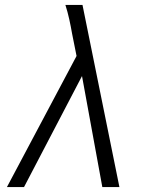

<svg xmlns="http://www.w3.org/2000/svg" viewBox="-20 -755 640 775"><path d="M8 0 289 -529 271 -619Q266 -648 259.5 -677.5Q253 -707 244 -735H313L462 0H393L311 -448L77 0Z"/></svg>

Font: Iosevka Light Extended Oblique
Style: Regular
Weight: 300
Width: 7
Italic angle: -9°
Monospace: yes
Designer: Belleve Invis
Foundry: Belleve Invis
Version: Version 32.5.0; ttfautohint (v1.8.4)